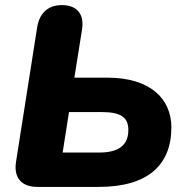

<svg xmlns="http://www.w3.org/2000/svg" viewBox="-20 -734 727 754"><path d="M127 0H368C557 0 653 -83 653 -234C653 -345 571 -429 402 -429H272L302 -617C312 -679 282 -714 223 -714C168 -714 135 -682 126 -627L43 -99C33 -36 64 0 127 0ZM370 -135H226L251 -294H378C457 -294 484 -272 484 -223C484 -164 446 -135 370 -135Z"/></svg>

Font: SN Pro Heavy
Style: Italic
Weight: 800
Italic angle: -9°
Designer: Tobias Whetton
Foundry: Supernotes
Version: Version 1.001;Glyphs 3.2 (3249)